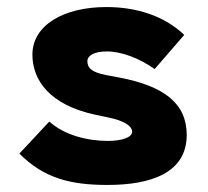

<svg xmlns="http://www.w3.org/2000/svg" viewBox="-20 -505 590 545"><path d="M285 20C410 20 510 -15 510 -122C510 -212 445 -261 318 -285L281 -292C240 -300 228 -312 228 -332C228 -346 246 -359 283 -359C327 -359 378 -338 419 -309L503 -406C445 -461 366 -485 282 -485C160 -485 72 -433 72 -350C72 -278 120 -207 252 -179L290 -171C328 -163 355 -149 355 -131C355 -115 326 -105 286 -105C229 -105 163 -121 120 -160L35 -69C104 0 178 20 285 20Z"/></svg>

Font: Kreadon Extra Bold
Style: Regular
Weight: 800
Designer: kohakuno
Foundry: StudioGnu
Version: Version 1.000;Glyphs 3.1.2 (3151)